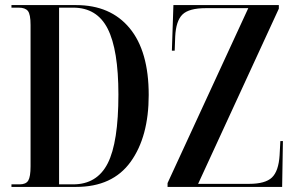

<svg xmlns="http://www.w3.org/2000/svg" viewBox="-20 -734 1166 754"><path d="M25 0H279Q422 0 493 -98.5Q564 -197 564 -361Q564 -533 489 -623.5Q414 -714 279 -714H25V-704H53Q79 -704 89.5 -691Q100 -678 100 -636V-81Q100 -40 91 -25Q82 -10 57 -10H25ZM212 -10V-704H267Q361 -704 403 -621Q445 -538 445 -363Q445 -175 403 -92.5Q361 -10 267 -10ZM638 0H1088L1091 -180H1081L1078 -124Q1074 -62 1048 -37Q1022 -12 958 -12H758L1075 -700V-714H661L655 -535H666L668 -590Q671 -652 696.5 -677Q722 -702 789 -702H955L638 -15Z"/></svg>

Font: Noto Serif Display Condensed Semi
Style: Regular
Weight: 600
Width: 3
Designer: Monotype Design Team
Foundry: Monotype Imaging Inc.
Version: Version 1.900